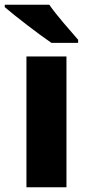

<svg xmlns="http://www.w3.org/2000/svg" viewBox="-38 -837 372 806"><path d="M169 -817H-18V-807C25 -770 126 -692 178 -657H290V-670C258 -707 200 -772 169 -817ZM241 -51V-600H73V-51Z"/></svg>

Font: Noto Sans Tamil UI ExtraBold
Style: Regular
Weight: 800
Designer: Jelle Bosma - Monotype Design Team
Foundry: Monotype Imaging Inc.
Version: Version 2.004